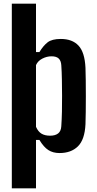

<svg xmlns="http://www.w3.org/2000/svg" viewBox="-20 -820 528 1040"><path d="M44 200V-800H175V-538H193.5Q214.5 -572.5 238 -590.8Q261.5 -609 309.5 -609Q371.5 -609 405.2 -573Q439 -537 443 -453Q444 -426.5 444.5 -385.5Q445 -344.5 445 -299.2Q445 -254 444.5 -213.5Q444 -173 443 -147Q439 -63.5 402 -27.2Q365 9 302.5 9Q267 9 241.8 -7.2Q216.5 -23.5 193.5 -62H175V200ZM251.5 -85Q279 -85 294.8 -97.2Q310.5 -109.5 312 -136Q314.5 -172 315.5 -214.8Q316.5 -257.5 316.2 -302.2Q316 -347 315.2 -389.5Q314.5 -432 312 -467Q310.5 -491 298 -503Q285.5 -515 259 -515Q233.5 -515 209.2 -502.5Q185 -490 175 -467.5V-133Q186.5 -107 204.8 -96Q223 -85 251.5 -85Z"/></svg>

Font: Big Shoulders
Style: Bold
Weight: 700
Designer: Patric King
Foundry: XO Type Co
Version: Version 2.002